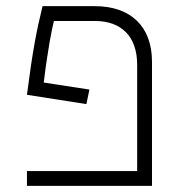

<svg xmlns="http://www.w3.org/2000/svg" viewBox="-20 -606 626 626"><path d="M271.5 -314 122.6 -336.9C136.7 -451.7 149.4 -512.2 155.8 -537.6H289.6C376 -537.6 427.2 -486.8 427.2 -395V-48.3H67.9V0H475.6V-404.8C475.6 -520 405.8 -585.9 289.6 -585.9H118.7C98.6 -503.9 85.9 -437.5 67.9 -296.9L261.7 -266.6Z"/></svg>

Font: Cascadia Code PL ExtraLight
Style: Regular
Weight: 200
Monospace: yes
Designer: Aaron Bell
Foundry: Saja Typeworks
Version: Version 2404.023